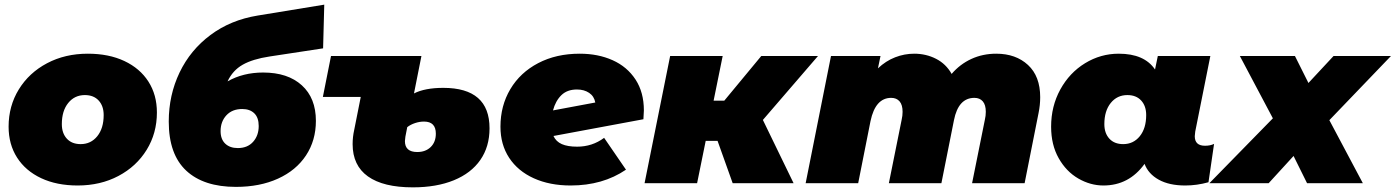

<svg xmlns="http://www.w3.org/2000/svg" viewBox="-20 -788 6004 826"><path d="M17 -243Q17 -332 61 -403.5Q105 -475 182.5 -516Q260 -557 358 -557Q448 -557 515 -525.5Q582 -494 618.5 -437Q655 -380 655 -304Q655 -215 611 -143.5Q567 -72 489.5 -31Q412 10 314 10Q224 10 157 -21.5Q90 -53 53.5 -110Q17 -167 17 -243ZM426 -293Q426 -332 404.5 -355.5Q383 -379 345 -379Q301 -379 273.5 -345Q246 -311 246 -254Q246 -215 267.5 -191.5Q289 -168 327 -168Q371 -168 398.5 -202Q426 -236 426 -293Z M959 -438Q1026 -476 1112 -476Q1218 -476 1278.5 -421Q1339 -366 1339 -268Q1339 -184 1296.5 -119.5Q1254 -55 1176 -19.5Q1098 16 995 16Q856 16 781 -54Q706 -124 706 -265Q706 -379 752.5 -476Q799 -573 885.5 -637.5Q972 -702 1088 -721L1375 -768L1370 -580L1140 -545Q1067 -534 1024 -509.5Q981 -485 959 -438ZM1022 -319Q979 -319 954 -292Q929 -265 929 -224Q929 -189 949 -170Q969 -151 1003 -151Q1045 -151 1069 -178Q1093 -205 1093 -246Q1093 -282 1074 -300.5Q1055 -319 1022 -319Z M2086 -236Q2086 -157 2046.5 -100Q2007 -43 1932.5 -12.5Q1858 18 1756 18Q1629 18 1563 -29Q1497 -76 1497 -168Q1497 -199 1504 -230L1532 -371H1369L1404 -547H1793L1761 -386Q1808 -410 1887 -410Q2086 -410 2086 -236ZM1855 -213Q1855 -265 1804 -265Q1785 -265 1765.5 -258.5Q1746 -252 1732 -241L1724 -200Q1722 -186 1722 -181Q1722 -134 1775 -134Q1811 -134 1833 -155.5Q1855 -177 1855 -213Z M2750 -313Q2750 -301 2748 -275L2361 -203Q2372 -179 2397 -168Q2422 -157 2463 -157Q2528 -157 2579 -195L2673 -58Q2573 10 2435 10Q2345 10 2276.5 -21Q2208 -52 2170.5 -109Q2133 -166 2133 -243Q2133 -333 2175.5 -404.5Q2218 -476 2295.5 -516.5Q2373 -557 2474 -557Q2553 -557 2615.5 -529Q2678 -501 2714 -446Q2750 -391 2750 -313ZM2359 -313 2541 -347Q2536 -374 2514.5 -388.5Q2493 -403 2462 -403Q2420 -403 2395 -378.5Q2370 -354 2359 -313Z M3262 -272 3394 0H3132L3067 -182H3016L2979 0H2753L2863 -547H3089L3050 -355H3096L3255 -547H3499Z M4455 -370Q4455 -336 4448 -302L4388 0H4162L4217 -273Q4221 -290 4221 -307Q4221 -337 4208 -352Q4195 -367 4172 -367Q4103 -367 4084 -271L4030 0H3804L3859 -273Q3863 -290 3863 -307Q3863 -337 3850 -352Q3837 -367 3814 -367Q3746 -367 3725 -267L3672 0H3446L3555 -547H3768L3757 -494Q3791 -526 3831 -541.5Q3871 -557 3913 -557Q3964 -557 4007 -535Q4050 -513 4074 -470Q4110 -512 4159 -534.5Q4208 -557 4266 -557Q4350 -557 4402.5 -508.5Q4455 -460 4455 -370Z M5203 -169 5179 -4Q5129 10 5079 10Q5010 10 4965 -15Q4920 -40 4904 -83Q4837 10 4727 10Q4671 10 4619 -20Q4567 -50 4534.5 -107.5Q4502 -165 4502 -243Q4502 -331 4541.5 -403Q4581 -475 4648 -516Q4715 -557 4793 -557Q4903 -557 4949 -489L4961 -547H5187L5122 -222Q5120 -206 5120 -202Q5120 -161 5164 -161Q5187 -161 5203 -169ZM4911 -293Q4911 -332 4889.5 -355.5Q4868 -379 4830 -379Q4786 -379 4758.5 -345Q4731 -311 4731 -254Q4731 -215 4752.5 -191.5Q4774 -168 4812 -168Q4856 -168 4883.5 -202Q4911 -236 4911 -293Z M5699 -271 5843 0H5603L5545 -117L5438 0H5183L5456 -279L5314 -547H5551L5609 -431L5717 -547H5964Z"/></svg>

Font: Montserrat Alternates Black
Style: Italic
Weight: 900
Italic angle: -11.3°
Designer: Julieta Ulanovsky
Foundry: Julieta Ulanovsky
Version: Version 7.200